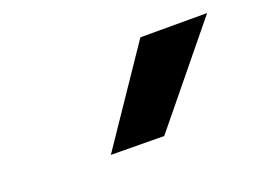

<svg xmlns="http://www.w3.org/2000/svg" viewBox="-47 -899 495 373"><g transform="rotate(-20 200.5 -713.0)"><path d="M131 -616 263 -811H401L241 -615Z"/></g></svg>

Font: Be Vietnam
Style: Bold Italic
Weight: 700
Italic angle: -9.66701°
Designer: Gabriel Lam
Foundry: TypeRant
Version: Version 3.000